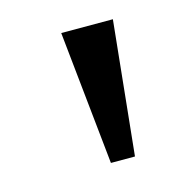

<svg xmlns="http://www.w3.org/2000/svg" viewBox="-57 -782 386 394"><g transform="rotate(-15 136.5 -585.0)"><path d="M185 -443.5 214.1 -727.3H104.4L133.9 -443.5Z"/></g></svg>

Font: Inter 465
Style: Regular
Weight: 400
Designer: Rasmus Andersson
Foundry: rsms
Version: Version 3.019;Glyphs 3.1.2 (3151)